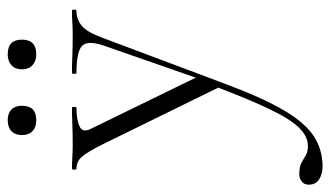

<svg xmlns="http://www.w3.org/2000/svg" viewBox="-238 -394 878 511"><g transform="rotate(-90 201.5 -138.0)"><path d="M429 -386Q432 -386 432 -380Q432 -374 429 -374Q406 -374 389 -360Q372 -346 357 -305L232 28Q196 124 163 179.5Q130 235 94.5 258Q59 281 14 281Q-5 281 -19.5 272Q-34 263 -34 244Q-34 232 -25.5 225.5Q-17 219 -7 219Q13 219 23.5 224.5Q34 230 43.5 236Q53 242 69 242Q94 242 117 219Q140 196 166.5 141Q193 86 229 -9V13L74 -303Q52 -347 39.5 -360.5Q27 -374 8 -374Q6 -374 6 -380Q6 -386 8 -386Q23 -386 39 -385Q55 -384 70 -384Q102 -384 126.5 -385Q151 -386 171 -386Q173 -386 173 -380Q173 -374 171 -374Q140 -374 121.5 -366Q103 -358 115 -335L255 -48L235 -11L336 -301Q351 -345 335 -359.5Q319 -374 263 -374Q261 -374 261 -380Q261 -386 263 -386Q287 -386 308.5 -385Q330 -384 364 -384Q385 -384 398 -385Q411 -386 429 -386ZM138 -481Q119 -481 108.5 -491Q98 -501 98 -519Q98 -537 108.5 -547Q119 -557 138 -557Q156 -557 166 -547Q176 -537 176 -519Q176 -481 138 -481ZM313 -481Q295 -481 284 -491Q273 -501 273 -519Q273 -537 284 -547Q295 -557 313 -557Q352 -557 352 -519Q352 -481 313 -481Z"/></g></svg>

Font: Cormorant Garamond Light
Style: Regular
Weight: 300
Designer: Christian Thalmann (Catharsis Fonts)
Foundry: Catharsis Fonts
Version: Version 4.001